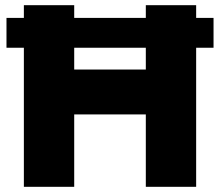

<svg xmlns="http://www.w3.org/2000/svg" viewBox="-20 -720 848 740"><path d="M119 -279H663V-452H119ZM542 -700V0H736V-700ZM72 -700V0H266V-700ZM5 -536H803V-651H5Z"/></svg>

Font: Jost ExtraBold
Style: Regular
Weight: 800
Version: Version 3.710